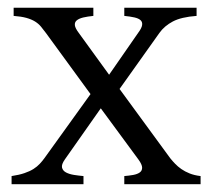

<svg xmlns="http://www.w3.org/2000/svg" viewBox="-20 -474 543 494"><path d="M299.8 0V-21Q312 -22 322.8 -23.9Q333.5 -25.9 339.6 -30.3Q345.7 -34.7 345.7 -42.5Q345.7 -50.8 335.9 -64L239.3 -195.3L147 -64Q137.7 -50.8 139.6 -42.7Q141.6 -34.7 149.9 -30.3Q158.2 -25.9 170.7 -23.9Q183.1 -22 194.8 -21V0H9.8V-21Q29.3 -23.9 43 -28.6Q56.6 -33.2 66.2 -39.3Q75.7 -45.4 82.3 -52.5Q88.9 -59.6 94.2 -66.9L212.9 -231.9L98.1 -389.2Q91.8 -397.9 85.4 -405.5Q79.1 -413.1 70.1 -418.7Q61 -424.3 47.9 -428Q34.7 -431.6 15.1 -433.1V-454.1H220.2V-433.1Q205.1 -431.6 194.1 -429Q183.1 -426.3 177.5 -421.6Q171.9 -417 172.6 -409.4Q173.3 -401.9 182.1 -390.1L260.7 -281.7L335.9 -390.1Q344.7 -401.9 345.7 -409.7Q346.7 -417.5 341.6 -422.1Q336.4 -426.8 325.7 -429.2Q314.9 -431.6 299.8 -433.1V-454.1H485.8V-433.1Q446.3 -430.2 424.6 -418.7Q402.8 -407.2 390.1 -389.2L287.6 -245.1L418 -66.9Q423.8 -59.6 430.7 -52.5Q437.5 -45.4 446.5 -39.1Q455.6 -32.7 467.8 -27.8Q480 -22.9 496.1 -21V0Z"/></svg>

Font: GentiumAlt
Style: Regular
Weight: 400
Designer: J. Victor Gaultney
Version: Version 1.02; 2005; OFL release